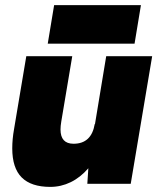

<svg xmlns="http://www.w3.org/2000/svg" viewBox="-20 -720 619 752"><path d="M326 -61Q295 -25 257 -6.5Q219 12 177 12Q102 12 65 -25Q28 -62 28 -139Q28 -175 35 -214L40 -244L83 -500H263L220 -244Q217 -226 217 -213Q217 -157 268 -157Q338 -157 351 -234H352L396 -500H576L492 0H322ZM192 -700H532L507 -549H167Z"/></svg>

Font: Oak Sans Black
Style: Italic
Weight: 900
Italic angle: -9.5°
Foundry: Erik Kennedy, Walven
Version: Version 1.000